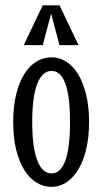

<svg xmlns="http://www.w3.org/2000/svg" viewBox="-20 -705 394 739"><path d="M104 -235.4Q104 -137.2 123.5 -87.4Q143.1 -37.6 178.2 -37.6Q213.9 -37.6 231.7 -87.4Q249.5 -137.2 249.5 -235.4Q249.5 -333.5 231.7 -382.8Q213.9 -432.1 178.2 -432.1Q143.1 -432.1 123.5 -382.8Q104 -333.5 104 -235.4ZM30.8 -235.4Q30.8 -295.4 42.2 -341.8Q53.7 -388.2 73.5 -419.9Q93.3 -451.7 120.1 -468Q147 -484.4 178.2 -484.4Q208 -484.4 234.4 -468Q260.7 -451.7 280.3 -419.9Q299.8 -388.2 311.3 -341.8Q322.8 -295.4 322.8 -235.4Q322.8 -175.3 311.3 -128.9Q299.8 -82.5 280.3 -50.8Q260.7 -19 234.4 -2.4Q208 14.2 178.2 14.2Q147 14.2 120.1 -2.4Q93.3 -19 73.5 -50.8Q53.7 -82.5 42.2 -128.9Q30.8 -175.3 30.8 -235.4ZM209 -684.6 282.2 -531.2H209L176.8 -652.3L144.5 -531.2H71.3L144.5 -684.6Z"/></svg>

Font: Smythe
Style: Regular
Weight: 400
Version: Version 1.000